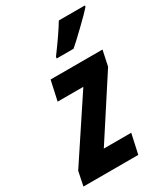

<svg xmlns="http://www.w3.org/2000/svg" viewBox="-231 -874 846 964"><g transform="rotate(-30 191.5 -392.0)"><path d="M-22 -82 211 -434H62L87 -548H388L369 -459L145 -114H304L279 0H-39ZM168 -634Q237 -727 271 -784H422L421 -776Q400 -752 345 -699Q290 -646 264 -624H166Z"/></g></svg>

Font: Noto Sans Display Ex Bold Cond
Style: Italic
Weight: 800
Width: 3
Italic angle: -12°
Designer: Monotype Design team
Foundry: Monotype Imaging Inc.
Version: Version 1.000